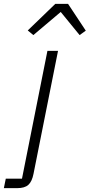

<svg xmlns="http://www.w3.org/2000/svg" viewBox="-101 -776 465 996"><path d="M186 -756H252L344 -617L312 -594L214 -714L72 -594L43 -618ZM-81 200 -71 151H13L145 -512H200L73 125Q65 166 46 183Q27 200 -12 200Z"/></svg>

Font: IBM Plex Sans Light
Style: Italic
Weight: 300
Italic angle: -11.31°
Designer: Mike Abbink, Paul van der Laan, Pieter van Rosmalen
Foundry: Bold Monday
Version: Version 3.0